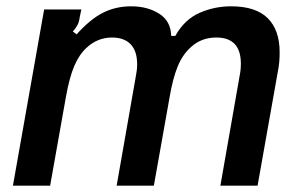

<svg xmlns="http://www.w3.org/2000/svg" viewBox="-20 -589 949 609"><path d="M21 0 120 -559H238L233 -535Q231 -520 226 -510Q221 -500 211 -489L223 -480Q266 -528 306.5 -548.5Q347 -569 396 -569Q448 -569 485 -545.5Q522 -522 523 -475H536Q565 -527 612.5 -548Q660 -569 713 -569Q791 -569 829 -531.5Q867 -494 867 -423Q867 -391 862 -366L797 0H679L740 -348Q744 -367 744 -387Q744 -470 666 -470Q619 -470 586 -440Q559 -416 543.5 -378Q528 -340 518 -281L468 0H350L411 -348Q415 -367 415 -385Q415 -427 394.5 -448.5Q374 -470 335 -470Q290 -470 255 -438Q231 -416 215.5 -379.5Q200 -343 189 -281L139 0Z"/></svg>

Font: Open Sauce Sans SemiBold Italic
Style: Regular
Weight: 600
Italic angle: -10°
Designer: Alfredo Marco Pradil
Foundry: Creative Sauce Fz LLC
Version: Version 1.477